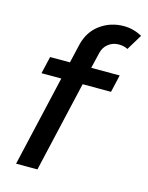

<svg xmlns="http://www.w3.org/2000/svg" viewBox="-108 -768 645 836"><g transform="rotate(15 214.5 -350.0)"><path d="M46.9 0 141.1 -409.2H51.8L69.8 -486.8H159.2L178.7 -570.8Q193.4 -632.8 240 -666.5Q286.6 -700.2 346.2 -700.2Q388.7 -700.2 428.7 -678.7L385.7 -607.9Q369.1 -617.2 345.2 -617.2Q318.4 -617.2 298.1 -601.3Q277.8 -585.4 272 -559.6L254.9 -487.8H383.3L365.2 -409.2H237.3L143.1 0Z"/></g></svg>

Font: HK Grotesk Medium Italic
Style: Regular
Weight: 500
Italic angle: -13°
Designer: Alfredo Marco Pradil and Stefan Peev
Foundry: Hanken Design Co.
Version: Version 1.000;PS 001.000;hotconv 1.0.88;makeotf.lib2.5.64775